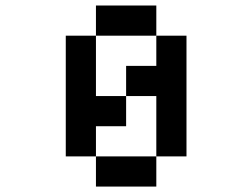

<svg xmlns="http://www.w3.org/2000/svg" viewBox="-20 -687 929 707"><path d="M555.6 -555.6V-666.7H333.3V-555.6ZM555.6 -555.6V-444.4H444.4V-333.3H555.6V-111.1H666.7V-555.6ZM555.6 -111.1H333.3V-222.2H444.4V-333.3H333.3V-555.6H222.2V-111.1H333.3V0H555.6Z"/></svg>

Font: linjaSipiki
Style: Regular
Weight: 500
Foundry: Made with Bits'n'Picas by Kreative Software
Version: Version 1.3